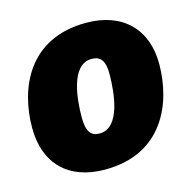

<svg xmlns="http://www.w3.org/2000/svg" viewBox="-89 -643 750 751"><g transform="rotate(-15 286.0 -267.0)"><path d="M247 20C481 20 557 -165 558 -323C559 -465 471 -554 323 -554C89 -554 13 -370 13 -211C13 -66 100 20 247 20ZM263 -122C227 -122 211 -144 211 -201C211 -270 222 -412 307 -412C344 -412 361 -390 360 -333C359 -264 348 -122 263 -122Z"/></g></svg>

Font: Fira Sans Heavy
Style: Italic
Weight: 900
Italic angle: -8°
Designer: bBox Type GmbH & Carrois Corporate GbR & Edenspiekermann AG
Foundry: bBox Type GmbH & Carrois Corporate GbR & Edenspiekermann AG
Version: Version 4.301;PS 004.301;hotconv 1.0.88;makeotf.lib2.5.64775